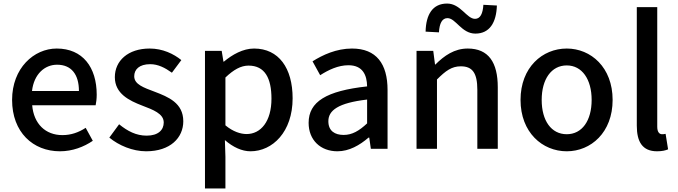

<svg xmlns="http://www.w3.org/2000/svg" viewBox="-20 -837 3813 1080"><path d="M317 14C388 14 452 -11 502 -45L462 -118C422 -92 380 -77 331 -77C236 -77 170 -140 161 -245H518C521 -259 524 -281 524 -304C524 -459 445 -564 299 -564C171 -564 48 -454 48 -275C48 -93 166 14 317 14ZM160 -325C171 -421 232 -473 301 -473C381 -473 424 -419 424 -325Z M802 14C938 14 1011 -62 1011 -155C1011 -258 926 -292 850 -321C789 -344 735 -362 735 -408C735 -446 763 -476 825 -476C869 -476 908 -456 947 -428L1000 -499C957 -534 895 -564 822 -564C700 -564 626 -495 626 -403C626 -310 707 -271 780 -243C840 -220 901 -198 901 -148C901 -106 870 -74 805 -74C746 -74 698 -99 650 -138L595 -63C648 -19 726 14 802 14Z M1133 223H1248V45L1245 -49C1291 -9 1341 14 1389 14C1513 14 1626 -95 1626 -284C1626 -454 1548 -564 1409 -564C1347 -564 1287 -530 1239 -490H1237L1227 -551H1133ZM1367 -83C1334 -83 1291 -96 1248 -132V-401C1294 -445 1335 -468 1378 -468C1470 -468 1507 -397 1507 -282C1507 -154 1447 -83 1367 -83Z M1878 14C1944 14 2003 -20 2053 -63H2057L2066 0H2160V-331C2160 -478 2097 -564 1960 -564C1872 -564 1795 -528 1738 -492L1781 -414C1828 -444 1882 -470 1940 -470C2021 -470 2044 -414 2045 -351C1816 -326 1716 -265 1716 -146C1716 -49 1783 14 1878 14ZM1913 -78C1864 -78 1827 -100 1827 -155C1827 -216 1882 -258 2045 -277V-143C2000 -101 1961 -78 1913 -78Z M2323 0H2438V-390C2487 -439 2521 -464 2572 -464C2637 -464 2665 -427 2665 -332V0H2780V-346C2780 -486 2728 -564 2611 -564C2536 -564 2479 -524 2429 -474H2427L2417 -551H2323ZM2654 -648C2734 -648 2772 -710 2775 -806L2699 -810C2696 -761 2682 -731 2652 -731C2605 -731 2571 -817 2495 -817C2414 -817 2376 -756 2374 -659L2449 -655C2452 -706 2467 -735 2497 -735C2544 -735 2576 -648 2654 -648Z M3168 14C3304 14 3426 -92 3426 -275C3426 -458 3304 -564 3168 -564C3031 -564 2908 -458 2908 -275C2908 -92 3031 14 3168 14ZM3168 -82C3081 -82 3027 -158 3027 -275C3027 -391 3081 -469 3168 -469C3254 -469 3308 -391 3308 -275C3308 -158 3254 -82 3168 -82Z M3676 14C3705 14 3724 9 3738 3L3724 -84C3713 -82 3709 -82 3704 -82C3690 -82 3677 -93 3677 -124V-797H3562V-130C3562 -40 3593 14 3676 14Z"/></svg>

Font: Noto Sans CJK TC Medium
Style: Regular
Weight: 500
Designer: Ryoko NISHIZUKA 西塚涼子 (kana, bopomofo & ideographs); Paul D. Hunt (Latin, Greek & Cyrillic); Sandoll Communications 산돌커뮤니
Foundry: Adobe
Version: Version 2.004;hotconv 1.0.118;makeotfexe 2.5.65603